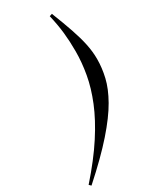

<svg xmlns="http://www.w3.org/2000/svg" viewBox="-306 -804 800 983"><g transform="rotate(-30 94.0 -312.5)"><path d="M-87 108.5Q0 10 55.5 -75.8Q111 -161.5 142 -237.8Q173 -314 185.2 -383.2Q197.5 -452.5 197.5 -518Q197.5 -576 192 -627.2Q186.5 -678.5 172.5 -739L188 -744Q216.5 -672 235.2 -617.2Q254 -562.5 263.5 -517Q273 -471.5 273 -428.5Q273 -376 260.2 -321.5Q247.5 -267 211.5 -203.5Q175.5 -140 106.2 -61Q37 18 -76 119Z"/></g></svg>

Font: Newsreader 72pt SemiBold
Style: Italic
Weight: 600
Italic angle: -17°
Designer: Hugues Gentile
Foundry: Production Type
Version: Version 1.003; ttfautohint (v1.8.3)